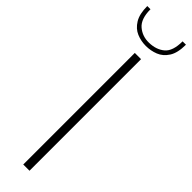

<svg xmlns="http://www.w3.org/2000/svg" viewBox="-347 -910 892 892"><g transform="rotate(45 99.0 -464.0)"><path d="M85 0V-733H126V0ZM98 -792Q66 -792 37.5 -804Q9 -816 -9.5 -846Q-28 -876 -28 -928H-7Q-7 -865 24 -838.5Q55 -812 98 -813Q145 -814 174.5 -839Q204 -864 204 -928H226Q226 -874 207 -844.5Q188 -815 159 -803.5Q130 -792 98 -792Z"/></g></svg>

Font: Exo Thin ExtraLight
Style: Regular
Weight: 250
Version: Version 2.000